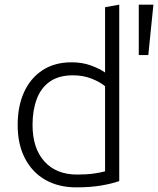

<svg xmlns="http://www.w3.org/2000/svg" viewBox="-20 -796 680 826"><path d="M308 10Q232 10 175.5 -22Q119 -54 87.5 -114.5Q56 -175 56 -258Q56 -339 83.5 -399.5Q111 -460 163 -494Q215 -528 288 -528Q334 -528 372 -514Q410 -500 432 -484V-765L493 -776V-17Q462 -6 416 2Q370 10 308 10ZM312 -45Q354 -45 384.5 -49.5Q415 -54 432 -59V-425Q411 -443 374.5 -457.5Q338 -472 294 -472Q233 -472 194.5 -445Q156 -418 138 -369.5Q120 -321 120 -259Q120 -158 171 -101.5Q222 -45 312 -45ZM577 -559V-776H640L618 -559Z"/></svg>

Font: Ubuntu Sans Light
Style: Regular
Weight: 300
Designer: Dalton Maag Ltd
Foundry: Dalton Maag Ltd
Version: Version 1.006; ttfautohint (v1.8.4.7-5d5b)